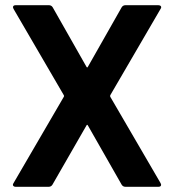

<svg xmlns="http://www.w3.org/2000/svg" viewBox="-20 -720 671 740"><path d="M32 -14 226 -347Q228 -350 226 -353L32 -686L30 -692Q30 -700 41 -700H168Q178 -700 183 -692L313 -463Q316 -457 319 -463L449 -692Q454 -700 464 -700H590Q597 -700 600 -696Q603 -692 599 -686L405 -353Q404 -350 405 -347L599 -14L601 -8Q601 0 590 0H464Q454 0 449 -8L319 -236Q316 -242 313 -236L182 -8Q177 0 167 0H41Q34 0 31 -4Q28 -8 32 -14Z"/></svg>

Font: UMi
Style: Bold
Weight: 700
Designer: Peter Middis
Foundry: We Are UMi
Version: Version 1.0